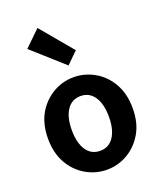

<svg xmlns="http://www.w3.org/2000/svg" viewBox="-167 -1028 960 1147"><g transform="rotate(-20 313.0 -455.0)"><path d="M182 -21Q118 -58 81 -124Q44 -190 44 -280Q44 -372 82 -439Q120 -503 181 -538.5Q242 -574 313 -574Q381 -574 443 -539.5Q505 -505 543.5 -438.5Q582 -372 582 -280Q582 -187 544 -122Q506 -57 445 -21.5Q384 14 313 14Q244 14 182 -21ZM431 -280Q431 -361 400 -407.5Q369 -454 313 -454Q257 -454 226 -407.5Q195 -361 195 -280Q195 -199 226 -152.5Q257 -106 313 -106Q369 -106 400 -152.5Q431 -199 431 -280ZM111 -827 211 -924 381 -721 309 -650Z"/></g></svg>

Font: Merged Yaku Han JP
Style: Bold
Weight: 700
Designer: Ryoko NISHIZUKA 西塚涼子 (kana, bopomofo & ideographs); Paul D. Hunt (Latin, Greek & Cyrillic); Sandoll Communications 산돌커뮤니
Foundry: Adobe
Version: Version 2.004